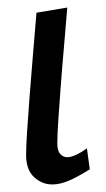

<svg xmlns="http://www.w3.org/2000/svg" viewBox="-20 -482 284 514"><path d="M119.9 11.8Q92.6 11.8 71.3 -7.8Q49.9 -27.5 49.9 -67Q49.9 -88 52.4 -128Q54.9 -168 59 -220.7Q63.1 -273.4 67.9 -332Q72.6 -390.5 77.7 -448L160.1 -461.8Q156.1 -410.6 151.2 -356Q146.3 -301.4 142.6 -251Q138.9 -200.7 136.1 -160.6Q133.4 -120.4 133.4 -98.2Q133.4 -78.5 141.2 -69.8Q149.1 -61.1 160.1 -61.1Q169.9 -61.1 184.1 -67.7Q198.3 -74.3 212.7 -85L220.3 -28.7Q188.4 -8.7 164.6 1.6Q140.8 11.8 119.9 11.8Z"/></svg>

Font: Ancizar Sans Thin
Style: Italic
Weight: 100
Italic angle: -4°
Designer: Cesar Puertas, Viviana Monsalve, Julian Moncada, Julian Prieto, Jose Castro, Mariel Hernandez, Felipe Aragon, Sara Alarc
Version: Version 8.100